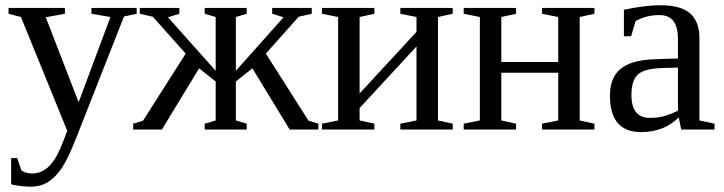

<svg xmlns="http://www.w3.org/2000/svg" viewBox="-20 -489 2732 725"><path d="M97.2 215.8Q59.1 215.8 22 207V107.9H44.9L61 154.8Q76.2 166 103 166Q128.4 166 149.9 151.4Q171.4 136.7 189.2 107.9Q207 79.1 233.9 4.9L59.1 -424.8L12.2 -437V-459H225.1V-437L152.8 -423.8L276.9 -103L397 -424.8L325.2 -437V-459H496.1V-437L448.2 -426.8L269 28.8Q237.3 109.4 213.9 144.5Q190.4 179.7 162.1 197.8Q133.8 215.8 97.2 215.8Z M794.4 -181.2 731.9 -231 591.3 0H482.9V-22L520 -33.2L681.2 -286.6L557.1 -425.8L507.8 -437V-459H657.2V-437L614.3 -423.8L794.4 -221.7V-424.8L752.9 -437V-459H911.6V-437L870.6 -424.8V-221.7L1050.8 -423.8L1007.8 -437V-459H1157.2V-437L1107.9 -425.8L983.9 -286.6L1145 -33.2L1182.1 -22V0H1073.7L933.1 -231L870.6 -181.2V-34.2L911.6 -22V0H752.9V-22L794.4 -34.2Z M1256.8 -424.8 1195.8 -437V-459H1393.6V-437L1337.9 -424.8V-136.2L1552.7 -368.7V-424.8L1491.7 -437V-459H1689.5V-437L1633.8 -424.8V-34.2L1689.5 -22V0H1491.7V-22L1552.7 -34.2V-313.5L1337.9 -81.1V-34.2L1393.6 -22V0H1195.8V-22L1256.8 -34.2Z M1792 -424.8 1731 -437V-459H1928.7V-437L1873 -424.8V-254.9H2087.9V-424.8L2026.9 -437V-459H2224.6V-437L2168.9 -424.8V-34.2L2224.6 -22V0H2026.9V-22L2087.9 -34.2V-214.4H1873V-34.2L1928.7 -22V0H1731V-22L1792 -34.2Z M2475.1 -469.2Q2550.3 -469.2 2585.7 -438.5Q2621.1 -407.7 2621.1 -344.2V-34.2L2678.2 -22V0H2552.2L2543 -45.9Q2487.3 9.8 2400.9 9.8Q2283.2 9.8 2283.2 -127Q2283.2 -172.9 2301 -202.9Q2318.8 -232.9 2357.9 -248.8Q2397 -264.6 2471.2 -266.1L2540 -268.1V-339.8Q2540 -387.2 2522.7 -409.7Q2505.4 -432.1 2469.2 -432.1Q2420.4 -432.1 2379.9 -409.2L2363.3 -352.1H2335.9V-452.1Q2415 -469.2 2475.1 -469.2ZM2540 -233.9 2476.1 -231.9Q2410.6 -229.5 2387.5 -206.5Q2364.3 -183.6 2364.3 -129.9Q2364.3 -43.9 2434.1 -43.9Q2467.3 -43.9 2491.5 -51.5Q2515.6 -59.1 2540 -70.8Z"/></svg>

Font: Tinos
Style: Regular
Weight: 400
Designer: Steve Matteson
Foundry: Monotype Imaging Inc.
Version: Version 1.23